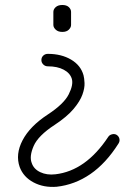

<svg xmlns="http://www.w3.org/2000/svg" viewBox="-20 -736 556 770"><path d="M172 -520Q226 -520 265 -497Q304 -474 315 -434Q318 -423 319 -403Q320 -383 310.5 -356.5Q301 -330 275 -299Q249 -268 199 -235Q133 -192 115 -150.5Q97 -109 107 -83Q115 -58 141.5 -45.5Q168 -33 202 -37Q324 -51 414 -187Q419 -195 429.5 -197.5Q440 -200 448 -195Q457 -189 459 -179Q461 -169 455 -160Q405 -81 342.5 -38Q280 5 207 13Q155 17 114.5 -4.5Q74 -26 59 -66Q41 -117 70.5 -173.5Q100 -230 172 -277Q236 -319 255.5 -357.5Q275 -396 268 -420Q261 -443 235.5 -456.5Q210 -470 172 -470Q161 -470 153.5 -477.5Q146 -485 146 -495Q146 -506 153.5 -513Q161 -520 172 -520ZM230 -716Q247 -716 256 -707.5Q265 -699 265 -688V-636Q265 -626 256 -617Q247 -608 230 -608Q213 -608 203.5 -617Q194 -626 194 -636V-688Q194 -699 203.5 -707.5Q213 -716 230 -716Z"/></svg>

Font: Zen Kurenaido
Style: Regular
Weight: 400
Designer: Yoshimichi Ohira
Foundry: Positype
Version: Version 1.001